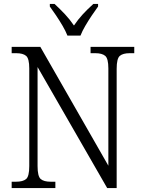

<svg xmlns="http://www.w3.org/2000/svg" viewBox="-20 -951 729 971"><path d="M39 0V-32H61Q96 -32 112 -45.5Q128 -59 128 -111V-605Q128 -655 112 -668.5Q96 -682 62 -682H39V-714H184L528 -113V-605Q528 -655 512 -668.5Q496 -682 462 -682H438V-714H659V-682H636Q602 -682 586 -668.5Q570 -655 570 -603V0H522L170 -612V-111Q170 -59 186 -45.5Q202 -32 236 -32H260V0ZM321 -771Q312 -794 296.5 -820.5Q281 -847 263.5 -873Q246 -899 232 -918V-931H256Q285 -904 309 -878.5Q333 -853 354 -822Q375 -853 398.5 -878.5Q422 -904 452 -931H476V-918Q462 -899 444.5 -873Q427 -847 411.5 -820.5Q396 -794 387 -771Z"/></svg>

Font: Noto Serif Tamil SemiCondensed Light
Style: Italic
Weight: 300
Width: 4
Italic angle: -12°
Designer: Indian Type Foundry, Tom Grace, and the Monotype Design Team
Foundry: Monotype Imaging Inc.
Version: Version 2.003; ttfautohint (v1.8.4.7-5d5b)